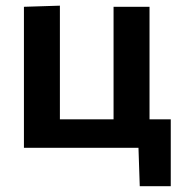

<svg xmlns="http://www.w3.org/2000/svg" viewBox="-20 -522 638 678"><path d="M473.5 135.5 469 0H64.5V-498L191.5 -502V-100.5H381V-498H508V-100.5H583V135.5Z"/></svg>

Font: Heraclito SemiBold
Style: Regular
Weight: 600
Designer: Kostas Bartsokas (font) & Cristiano Sobral (main changes)
Foundry: Kostas Bartsokas (font) & Cristiano Sobral (main changes)
Version: Version 1.00;July 8, 2020;FontCreator 13.0.0.2655 64-bit